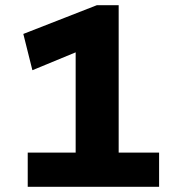

<svg xmlns="http://www.w3.org/2000/svg" viewBox="-20 -721 679 741"><path d="M87 0V-132H272V-519L105 -450L70 -590L354 -701H438V-132H594V0Z"/></svg>

Font: Georama
Style: Bold
Weight: 700
Designer: Jean-Baptiste Levee
Foundry: Production Type
Version: Version 1.000